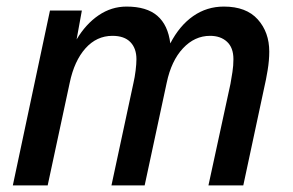

<svg xmlns="http://www.w3.org/2000/svg" viewBox="-20 -564 892 584"><path d="M19 0 132 -532H229L213 -444Q241 -491 280 -517.5Q319 -544 365 -544Q426 -544 458.5 -516Q491 -488 498 -432Q526 -486 567.5 -515Q609 -544 661 -544Q729 -544 764 -505Q799 -466 799 -407Q799 -380 794 -350Q789 -320 784 -299L720 0H614L681 -309Q684 -326 687 -345Q690 -364 690 -384Q690 -419 670.5 -437Q651 -455 619 -455Q572 -455 536.5 -417Q501 -379 487 -312L420 0H319L386 -312Q390 -329 392.5 -349.5Q395 -370 395 -384Q395 -417 376.5 -436Q358 -455 322 -455Q274 -455 240 -417Q206 -379 192 -312L125 0Z"/></svg>

Font: Geist Medium
Style: Italic
Weight: 500
Italic angle: -12°
Designer: Basement.studio, Andrés Briganti, Mateo Zaragoza
Foundry: Basement.studio, Vercel, Andrés Briganti, Guido Ferreyra, Mateo Zaragoza
Version: Version 1.500; ttfautohint (v1.8.4.7-5d5b)